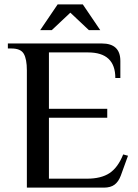

<svg xmlns="http://www.w3.org/2000/svg" viewBox="-20 -859 633 879"><path d="M103 -537Q103 -588 89 -612.5Q75 -637 33 -637H16V-660H446Q531 -660 531 -580V-502H508Q508 -619 383 -619H204V-361H471V-320H204V-41H378Q443 -41 481.5 -66.5Q520 -92 544 -152L566 -146L533 -55Q523 -28 505 -14Q487 0 455 0H103ZM244 -839H359L439 -721H387L302 -801L217 -721H164Z"/></svg>

Font: El Messiri Medium
Style: Regular
Weight: 500
Designer: Mohamed Gaber
Foundry: Kief Type Foundry
Version: Version 2.007